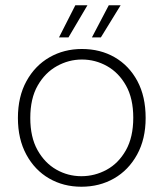

<svg xmlns="http://www.w3.org/2000/svg" viewBox="-20 -697 621 729"><path d="M289 12Q221 12 166.5 -19.5Q112 -51 80 -110Q48 -169 48 -249Q48 -330 80.5 -389Q113 -448 168 -479.5Q223 -511 291 -511Q361 -511 415.5 -479.5Q470 -448 501.5 -389.5Q533 -331 533 -249Q533 -169 500.5 -110Q468 -51 413 -19.5Q358 12 289 12ZM289 -28Q340 -28 385 -52.5Q430 -77 458 -126.5Q486 -176 486 -250Q486 -323 458.5 -372Q431 -421 386.5 -446Q342 -471 291 -471Q241 -471 196 -446Q151 -421 123 -372Q95 -323 95 -249Q95 -176 122.5 -127Q150 -78 194 -53Q238 -28 289 -28ZM329 -555 393 -677H438L363 -555ZM204 -555 266 -677H312L240 -555Z"/></svg>

Font: DM Sans 20pt ExtraLight
Style: Regular
Weight: 250
Version: Version 4.004;gftools[0.9.30]